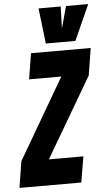

<svg xmlns="http://www.w3.org/2000/svg" viewBox="-94 -970 567 1009"><g transform="rotate(-5 189.0 -465.5)"><path d="M-33 0 -11 -139 237 -564H67L89 -700H404L381 -557L134 -136H316L293 0ZM411 -931 327 -744H171L149 -931H266L262 -815L294 -931Z"/></g></svg>

Font: Georama ExtraCondensed ExtraBold
Style: Italic
Weight: 800
Width: 2
Italic angle: -9°
Designer: Jean-Baptiste Levee
Foundry: Production Type
Version: Version 1.000